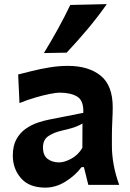

<svg xmlns="http://www.w3.org/2000/svg" viewBox="-20 -880 621 914"><path d="M195.8 13.2Q119.1 13.2 80.1 -31.5Q41 -76.2 41 -139.6Q41 -186 58.1 -217Q75.2 -248 102.1 -266.8Q128.9 -285.6 158.4 -295.7Q188 -305.7 212.9 -310.5L376.5 -342.8Q378.9 -400.9 347.9 -419.9Q316.9 -439 262.7 -439Q249 -439 217.5 -432.9Q186 -426.8 147.5 -415.5Q108.9 -404.3 72.8 -389.2L66.4 -525.4Q93.3 -532.2 132.3 -542Q171.4 -551.8 215.8 -559.1Q260.3 -566.4 303.2 -566.4Q401.4 -566.4 459 -520Q516.6 -473.6 516.6 -369.1Q516.6 -342.3 514.6 -304Q512.7 -265.6 512.7 -233.9V-184.6Q512.7 -143.6 520.8 -97.7Q528.8 -51.8 547.4 0H400.4L379.4 -84.5H368.2Q339.4 -45.4 292.7 -16.1Q246.1 13.2 195.8 13.2ZM261.2 -106.9Q286.6 -106.9 319.3 -124.5Q352.1 -142.1 372.1 -176.3L372.6 -292Q361.8 -285.2 342 -277.1Q322.3 -269 271 -257.3Q236.8 -249.5 210.7 -232.4Q184.6 -215.3 184.6 -178.2Q184.6 -139.6 207 -123.3Q229.5 -106.9 261.2 -106.9ZM189 -627.4Q224.1 -685.1 255.6 -741.9Q287.1 -798.8 314.5 -856.4L488.3 -860.4Q446.8 -800.8 398.2 -742.9Q349.6 -685.1 297.4 -629.4Z"/></svg>

Font: Pinar-DS3-FD Bold
Style: Regular
Weight: 700
Designer: Amin Abedi
Version: Version 3.000